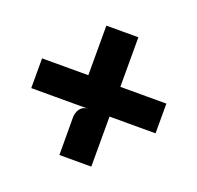

<svg xmlns="http://www.w3.org/2000/svg" viewBox="-104 -773 808 786"><g transform="rotate(20 300.0 -380.0)"><path d="M231.5 -98 231 -261Q231 -282.5 242.2 -298.5Q253.5 -314.5 274.5 -316L231 -351V-439V-661.5H370.5V-98ZM29.5 -316V-445.5H571V-316Z"/></g></svg>

Font: Spline Sans Mono
Style: Bold
Weight: 700
Designer: Eben Sorkin, Mirko Velimirovic
Foundry: Sorkin Type
Version: Version 1.004